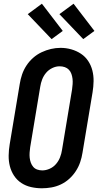

<svg xmlns="http://www.w3.org/2000/svg" viewBox="-20 -1003 540 1031"><path d="M205 8Q175 8 146.5 1.5Q118 -5 94.5 -20.5Q71 -36 55.5 -59.5Q40 -83 33 -110.5Q26 -138 26.5 -168Q27 -198 32 -228L86 -552Q90 -578 98.5 -603Q107 -628 122 -651Q137 -674 158 -692.5Q179 -711 203.5 -722.5Q228 -734 253.5 -740Q279 -746 305 -746Q335 -746 363 -738Q391 -730 414.5 -714.5Q438 -699 453.5 -675.5Q469 -652 476 -624.5Q483 -597 482.5 -567Q482 -537 477 -507L423 -183Q419 -157 410.5 -132Q402 -107 387 -84Q372 -61 351.5 -42.5Q331 -24 306.5 -12.5Q282 -1 256 3.5Q230 8 205 8ZM207 -88Q227 -88 247 -97Q267 -106 281 -122.5Q295 -139 302.5 -158.5Q310 -178 313 -198L367 -523Q369 -537 370 -551.5Q371 -566 369.5 -579.5Q368 -593 363.5 -606Q359 -619 350 -628.5Q341 -638 328 -642.5Q315 -647 300 -647Q280 -647 260.5 -637.5Q241 -628 227.5 -612Q214 -596 206.5 -576.5Q199 -557 196 -537L142 -212Q140 -198 139 -183.5Q138 -169 139.5 -155.5Q141 -142 145.5 -129.5Q150 -117 158.5 -107Q167 -97 180 -92.5Q193 -88 207 -88ZM427 -793 299 -927 375 -983 487 -837ZM257 -793 129 -927 205 -983 317 -837Z"/></svg>

Font: Iosevka Curly Oblique
Style: Bold
Weight: 700
Italic angle: -9°
Monospace: yes
Designer: Belleve Invis
Foundry: Belleve Invis
Version: Version 11.1.0; ttfautohint (v1.8.3)